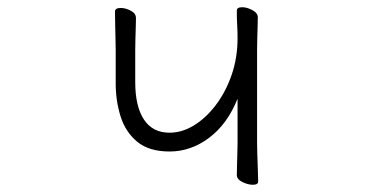

<svg xmlns="http://www.w3.org/2000/svg" viewBox="-20 -502 1040 531"><path d="M637 -229Q609 -159 558.5 -121Q508 -83 449 -83Q392 -83 359.5 -110Q327 -137 313.5 -180Q300 -223 300 -271V-364Q300 -370 299.5 -391Q299 -412 298.5 -435.5Q298 -459 298 -470Q298 -480 314 -480Q327 -480 341.5 -472.5Q356 -465 356 -452Q356 -444 355.5 -427.5Q355 -411 354.5 -393.5Q354 -376 354 -364V-275Q354 -208 378 -171.5Q402 -135 449 -135Q483 -135 516 -155Q549 -175 576.5 -211Q604 -247 620.5 -294.5Q637 -342 637 -397Q637 -415 636 -432Q635 -449 635 -463V-473Q635 -482 650 -482Q663 -482 678 -474Q693 -466 693 -454Q693 -446 692.5 -429.5Q692 -413 691.5 -395Q691 -377 691 -365V-106Q691 -100 691.5 -79Q692 -58 693 -35Q694 -12 694 0Q694 9 679 9Q666 9 650.5 1.5Q635 -6 635 -18Q635 -26 635.5 -44.5Q636 -63 636.5 -81Q637 -99 637 -106Z"/></svg>

Font: Moon Stars Kai T Light
Style: Regular
Weight: 300
Designer: GuiWonder
Version: Version 1.101